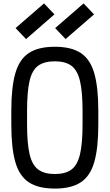

<svg xmlns="http://www.w3.org/2000/svg" viewBox="-20 -1087 640 1121"><path d="M300 14Q204 14 148.5 -22.5Q93 -59 69.5 -141Q46 -223 46 -360V-440Q46 -577 69.5 -659Q93 -741 148.5 -777.5Q204 -814 300 -814Q396 -814 451.5 -777.5Q507 -741 530.5 -659Q554 -577 554 -440V-360Q554 -223 530.5 -141Q507 -59 451.5 -22.5Q396 14 300 14ZM300 -71Q362 -71 397 -97Q432 -123 447 -186Q462 -249 462 -360V-440Q462 -551 447 -614Q432 -677 397 -703Q362 -729 300 -729Q238 -729 202.5 -703Q167 -677 152.5 -614Q138 -551 138 -440V-360Q138 -249 153 -186Q168 -123 203.5 -97Q239 -71 300 -71ZM363 -859 302 -923 468 -1067 529 -1003ZM132 -859 71 -923 237 -1067 298 -1003Z"/></svg>

Font: Victor Mono SemiBold
Style: Regular
Weight: 600
Monospace: yes
Designer: Rune Bjørnerås
Version: Version 1.561;gftools[0.9.30]